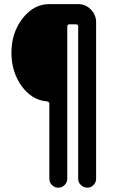

<svg xmlns="http://www.w3.org/2000/svg" viewBox="-20 -750 540 910"><path d="M202.1 -269.5Q130.9 -275.4 82.5 -342.3Q34.2 -409.2 34.2 -500Q34.2 -594.7 86.9 -662.6Q139.6 -730.5 213.9 -730.5H350.6Q385.7 -730.5 410.6 -705.1Q435.5 -679.7 435.5 -644.5V97.7Q435.5 114.3 423.3 127Q411.1 139.6 394 139.6Q377 139.6 363.8 127.4Q350.6 115.2 350.6 97.7V-624Q350.6 -634.8 339.8 -634.8H309.6Q298.8 -634.8 298.8 -624V97.7Q298.8 114.3 286.1 127Q273.4 139.6 256.3 139.6Q239.3 139.6 226.6 127.4Q213.9 115.2 213.9 97.7V-258.8Q213.9 -267.6 202.1 -269.5Z"/></svg>

Font: Rounded-X Mgen+ 1mn medium
Style: Regular
Weight: 500
Designer: [Source Han Sans]
Ryoko NISHIZUKA  (kana & ideographs); Paul D. Hunt (Latin, Greek & Cyrillic); Wenlong ZHANG  (bopomofo
Version: Version 1.059.20150602